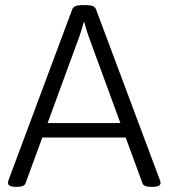

<svg xmlns="http://www.w3.org/2000/svg" viewBox="-20 -722 653 744"><path d="M41 2Q26 2 18.5 -2Q11 -6 11 -12Q11 -15 11.5 -18Q12 -21 13 -24L260 -686Q263 -694 272 -698Q281 -702 295 -702H317Q332 -702 340.5 -698Q349 -694 352 -686L600 -23Q601 -20 601.5 -17.5Q602 -15 602 -12Q602 -6 595 -2Q588 2 572 2H565Q552 2 543.5 -1Q535 -4 532 -12L334 -552Q326 -573 319 -594Q312 -615 307 -636H305Q298 -615 292 -594.5Q286 -574 277 -552L79 -12Q76 -4 67.5 -1Q59 2 46 2ZM117 -189V-245H493V-189Z"/></svg>

Font: Asap Light
Style: Regular
Weight: 300
Designer: Pablo Cosgaya
Foundry: Omnibus-Type
Version: Version 3.001